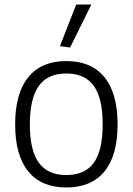

<svg xmlns="http://www.w3.org/2000/svg" viewBox="-20 -820 587 849"><path d="M245 -616 317 -800H384L290 -610ZM273 9Q163 9 105 -62Q47 -133 47 -270Q47 -407 105 -478.5Q163 -550 273 -550Q384 -550 442 -478.5Q500 -407 500 -270Q500 -133 442 -62Q384 9 273 9ZM273 -46Q356 -46 395 -100.5Q434 -155 434 -270Q434 -385 395 -440Q356 -495 273 -495Q191 -495 151.5 -440Q112 -385 112 -270Q112 -155 151.5 -100.5Q191 -46 273 -46Z"/></svg>

Font: Encode Sans Narrow
Style: Light
Weight: 300
Designer: Pablo Impallari, Andres Torresi
Foundry: Pablo Impallari, Andres Torresi
Version: Version 1.000; ttfautohint (v1.00) -l 8 -r 50 -G 200 -x 14 -